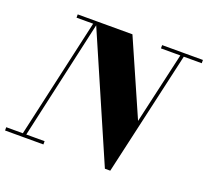

<svg xmlns="http://www.w3.org/2000/svg" viewBox="-166 -908 1163 1075"><g transform="rotate(20 415.0 -370.0)"><path d="M560 10 230 -750H447.5L643 -305L744.5 -750H765L592 10ZM-38.5 0V-19.5H190V0ZM56 0 220.5 -730.5H121.5V-750H244.5L76.5 0ZM624.5 -730.5V-750H867.5V-730.5Z"/></g></svg>

Font: Bodoni Moda 11pt ExtraBold
Style: Italic
Weight: 800
Italic angle: -13°
Version: Version 2.004